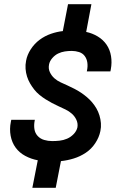

<svg xmlns="http://www.w3.org/2000/svg" viewBox="-20 -795 590 920"><path d="M247 105H135L161 -27Q129 -33 101 -48Q73 -63 55 -87.5Q37 -112 31 -144.5Q25 -177 32 -211L34 -221H147L146 -216Q142 -195 145 -176Q148 -157 160.5 -143.5Q173 -130 191.5 -124.5Q210 -119 230 -119Q248 -119 266 -121Q284 -123 301.5 -130.5Q319 -138 333 -152.5Q347 -167 351 -185Q354 -204 346 -221Q338 -238 324.5 -250Q311 -262 294.5 -270Q278 -278 261.5 -285.5Q245 -293 229 -301.5Q213 -310 198 -319.5Q183 -329 169 -340.5Q155 -352 144 -366Q133 -380 124 -395.5Q115 -411 109.5 -428.5Q104 -446 102.5 -465Q101 -484 105 -504Q110 -532 127.5 -559Q145 -586 170 -604.5Q195 -623 224 -633Q253 -643 281 -646L306 -775H418L393 -642Q422 -636 448 -620.5Q474 -605 490.5 -581Q507 -557 512 -526Q517 -495 511 -463L509 -453H396L397 -458Q401 -477 398.5 -495Q396 -513 386 -526.5Q376 -540 359 -545.5Q342 -551 324 -551Q307 -551 290.5 -548.5Q274 -546 258.5 -538.5Q243 -531 230.5 -516.5Q218 -502 215 -486Q211 -466 219 -449Q227 -432 240.5 -420Q254 -408 270.5 -400.5Q287 -393 303.5 -385.5Q320 -378 336.5 -369.5Q353 -361 368 -351Q383 -341 396.5 -329.5Q410 -318 421.5 -304.5Q433 -291 442 -275.5Q451 -260 456.5 -242Q462 -224 463.5 -205Q465 -186 461 -167Q455 -137 436.5 -109Q418 -81 391 -63Q364 -45 333 -35.5Q302 -26 272 -23Z"/></svg>

Font: Lode
Style: Bold Italic
Weight: 700
Italic angle: -11°
Monospace: yes
Designer: Belleve Invis
Foundry: Belleve Invis
Version: Version 29.2.0; ttfautohint (v1.8.3)